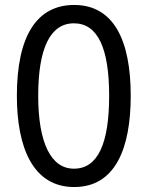

<svg xmlns="http://www.w3.org/2000/svg" viewBox="-20 -744 595 774"><path d="M507 -358C507 -582 438 -724 279 -724C129 -724 48 -600 48 -358C48 -151 112 10 279 10C445 10 507 -146 507 -358ZM134 -358C134 -546 181 -650 278 -650C374 -650 420 -550 420 -358C420 -164 374 -64 278 -64C185 -64 134 -169 134 -358Z"/></svg>

Font: Noto Sans Armenian ExtraCondensed
Style: Regular
Weight: 400
Width: 2
Designer: Monotype Design Team
Foundry: Monotype Imaging Inc.
Version: Version 2.008